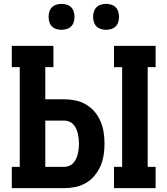

<svg xmlns="http://www.w3.org/2000/svg" viewBox="-20 -972 865 992"><path d="M569 0V-110H611V-625H569V-735H784V-625H743V-110H784V0ZM41 0V-110H82V-625H41V-735H256V-625H214V-459H312Q341 -459 370 -453Q399 -447 424.5 -432Q450 -417 469 -394.5Q488 -372 499.5 -345Q511 -318 515.5 -288.5Q520 -259 520 -230Q520 -200 515.5 -171Q511 -142 499.5 -115Q488 -88 469 -65Q450 -42 424.5 -27Q399 -12 370 -6Q341 0 312 0ZM312 -110Q325 -110 337.5 -115Q350 -120 359 -130Q368 -140 373.5 -152Q379 -164 382 -177Q385 -190 386.5 -203Q388 -216 388 -230Q388 -243 386.5 -256Q385 -269 382 -282Q379 -295 373.5 -307Q368 -319 359 -329Q350 -339 337.5 -344Q325 -349 312 -349H214V-110ZM528 -818Q515 -818 501.5 -822Q488 -826 478.5 -835.5Q469 -845 465 -858.5Q461 -872 461 -885Q461 -898 465 -911.5Q469 -925 478.5 -934.5Q488 -944 501.5 -948Q515 -952 528 -952Q541 -952 554.5 -948Q568 -944 577.5 -934.5Q587 -925 591 -911.5Q595 -898 595 -885Q595 -872 591 -858.5Q587 -845 577.5 -835.5Q568 -826 554.5 -822Q541 -818 528 -818ZM298 -818Q285 -818 271.5 -822Q258 -826 248.5 -835.5Q239 -845 235 -858.5Q231 -872 231 -885Q231 -898 235 -911.5Q239 -925 248.5 -934.5Q258 -944 271.5 -948Q285 -952 298 -952Q311 -952 324.5 -948Q338 -944 347.5 -934.5Q357 -925 361 -911.5Q365 -898 365 -885Q365 -872 361 -858.5Q357 -845 347.5 -835.5Q338 -826 324.5 -822Q311 -818 298 -818Z"/></svg>

Font: Iosevka Etoile Extrabold
Style: Regular
Weight: 800
Designer: Belleve Invis
Foundry: Belleve Invis
Version: Version 22.1.2; ttfautohint (v1.8.4)